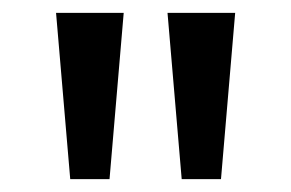

<svg xmlns="http://www.w3.org/2000/svg" viewBox="-20 -820 452 298"><path d="M89 -542 67 -800H172L150 -542ZM262 -542 240 -800H345L323 -542Z"/></svg>

Font: Noto Sans Tamil SemiCondensed
Style: Regular
Weight: 400
Width: 4
Designer: Jelle Bosma - Monotype Design Team
Foundry: Monotype Imaging Inc.
Version: Version 2.004; ttfautohint (v1.8.4.7-5d5b)